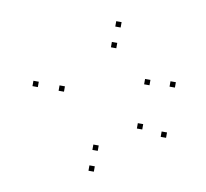

<svg xmlns="http://www.w3.org/2000/svg" viewBox="-67 -609 754 704"><g transform="rotate(10 310.0 -257.0)"><path d="M326.7 -55.7V-75.7H306.7V-55.7ZM167 -247.8V-267.8H147V-247.8ZM328.3 -438V-458H308.3V-438ZM471.7 -325.5V-345.5H451.7V-325.5ZM565 -333.3V-353.3H545V-333.3ZM330.8 -515.7V-535.7H310.8V-515.7ZM69.7 -247.8V-267.8H49.7V-247.8ZM325.8 22V2H305.8V22ZM565 -146.3V-166.3H545V-146.3ZM473.7 -161.2V-181.2H453.7V-161.2Z"/></g></svg>

Font: Monaspace Neon Dots Var
Style: Regular
Weight: 400
Designer: Riley Cran and the Lettermatic Team
Version: Version 1.100 (Monaspace Neon Dots)